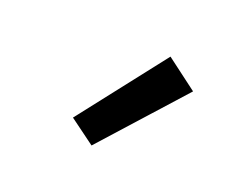

<svg xmlns="http://www.w3.org/2000/svg" viewBox="-52 -861 460 377"><g transform="rotate(20 178.0 -672.5)"><path d="M164 -564 111 -603 250 -781 315 -732Z"/></g></svg>

Font: Iosevka QP
Style: Regular
Weight: 400
Designer: Belleve Invis
Foundry: Belleve Invis
Version: Version 20.0.0; ttfautohint (v1.8.4)